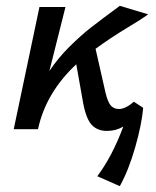

<svg xmlns="http://www.w3.org/2000/svg" viewBox="-20 -442 534 657"><path d="M438 -94 470 -73Q465 -16 442.5 62.5Q420 141 390 195L313 161Q364 93 402 -9Q377 6 346 6Q311 6 291.5 -17.5Q272 -41 262 -104L241 -222Q137 -125 110 0H27L115 -418H204L149 -199Q179 -244 218 -282.5Q257 -321 291.5 -348Q326 -375 390 -422L487 -393Q461 -374 417 -348Q356 -311 307 -275L341 -125Q349 -92 359.5 -80.5Q370 -69 387 -69Q399 -69 412.5 -76Q426 -83 438 -94Z"/></svg>

Font: Ysabeau Semibold
Style: Italic
Weight: 600
Italic angle: -12°
Designer: Christian Thalmann (Catharsis Fonts)
Version: Version 0.003